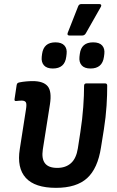

<svg xmlns="http://www.w3.org/2000/svg" viewBox="-20 -893 563 924"><path d="M249.4 11Q147.9 11 104.2 -36.9Q60.6 -84.8 75.3 -176.1L104.8 -365.3Q109.4 -392.3 104.5 -400.6Q99.5 -408.9 84.1 -408.9Q78.1 -408.9 71.3 -408.2Q64.6 -407.5 57.7 -406.9Q48.3 -405.9 50 -416L60.2 -484Q61.6 -490.1 64.3 -492.6Q67 -495.1 73.5 -496.5Q88.3 -499.6 105.1 -501.1Q121.9 -502.7 137.5 -502.7Q188.8 -502.7 209.4 -478Q230.1 -453.3 220.3 -390.6L186 -173.5Q179.4 -129 196.6 -107Q213.7 -85 255.5 -85Q296.3 -85 321.7 -107.9Q347.1 -130.8 354.7 -179.2L366.7 -257Q376.6 -320.8 380.6 -377.9Q384.7 -435 384.6 -479.8Q384.6 -491.7 396.1 -491.7H485.5Q495.9 -491.7 495.9 -481.2Q496.3 -438.7 492.8 -384.2Q489.3 -329.7 480 -270.7L466 -183.6Q450.5 -82.5 399.4 -35.8Q348.2 11 249.4 11ZM314.9 -722Q301.4 -722 305.8 -734.8L355.7 -861.6Q359.8 -873.4 370.7 -873.4H458.9Q464.4 -873.4 466.5 -869.8Q468.7 -866.3 465.6 -860.5L393.6 -733.7Q387.5 -722 375.2 -722ZM234.3 -563.3Q205 -563.3 191.5 -578.6Q178.1 -593.9 180.8 -619.6L182.5 -633.5Q190.3 -689.2 246.7 -689.2Q276.3 -689.2 290 -674Q303.6 -658.9 300.5 -633.5L298.8 -619.6Q291.6 -563.3 234.3 -563.3ZM415.8 -563.3Q386.5 -563.3 373.1 -578.6Q359.7 -593.9 362.4 -619.6L364.1 -633.5Q371.2 -689.2 428 -689.2Q458.3 -689.2 471.7 -674Q485.1 -658.9 482.1 -633.5L480.3 -619.6Q472.6 -563.3 415.8 -563.3Z"/></svg>

Font: Sofia Sans Semi Condensed
Style: Italic
Weight: 400
Italic angle: -9°
Designer: Botio Nikoltchev, Ani Petrova
Foundry: lettersoup
Version: Version 4.101